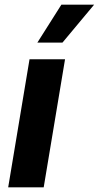

<svg xmlns="http://www.w3.org/2000/svg" viewBox="-20 -798 421 818"><path d="M246.1 -616.5H139.2L241.5 -778.1H381ZM166.2 0H14.9L105.8 -545.5H257.1Z"/></svg>

Font: Linik Sans
Style: Bold Italic
Weight: 700
Italic angle: 9°
Designer: Fonts by Rasmus Andersson / Changes by Cristiano Sobral with parts from Marc Monis
Foundry: rsms
Version: Version 3.020; ttfautohint (v1.6)